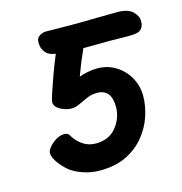

<svg xmlns="http://www.w3.org/2000/svg" viewBox="-86 -612 664 699"><g transform="rotate(-15 246.0 -262.5)"><path d="M429 -214Q429 -177 416 -138Q403 -99 376 -66Q349 -33 307.5 -12.5Q266 8 208 8Q174 8 144 -2.5Q114 -13 95 -28Q74 -46 60.5 -66Q47 -86 47 -100Q47 -110 58 -123Q69 -136 84.5 -145Q100 -154 114 -154Q124 -154 128.5 -150.5Q133 -147 136 -141Q149 -119 170.5 -105Q192 -91 218 -91Q268 -91 295.5 -125Q323 -159 323 -201Q323 -268 269 -268Q248 -268 230 -260Q212 -252 196 -244.5Q180 -237 166 -237Q145 -237 124 -248.5Q103 -260 103 -277Q103 -284 111.5 -310Q120 -336 132.5 -370.5Q145 -405 158.5 -437.5Q172 -470 182 -488Q202 -522 244 -522Q261 -522 273.5 -517Q286 -512 286 -500Q286 -493 276.5 -470.5Q267 -448 258 -425Q247 -401 238.5 -379Q230 -357 224 -341Q235 -346 255 -350Q275 -354 292 -354Q331 -354 362 -335Q393 -316 411 -284Q429 -252 429 -214ZM246 -531Q294 -531 334 -532Q374 -533 416 -533Q456 -533 474 -516Q492 -499 492 -479Q492 -465 487.5 -457Q483 -449 477 -445Q467 -438 431 -438Q420 -438 396 -438.5Q372 -439 360 -439Q340 -439 314 -438.5Q288 -438 251 -438Q211 -438 176.5 -442Q142 -446 131 -455Q121 -464 116 -474.5Q111 -485 111 -501Q111 -517 123 -524.5Q135 -532 147 -532Q163 -532 186 -531.5Q209 -531 246 -531Z"/></g></svg>

Font: Lisu Bosa
Style: Bold Italic
Weight: 700
Italic angle: -19°
Designer: David Morse, Annie Olsen, Victor Gaultney, Frank Grießhammer (Latin)
Foundry: SIL International
Version: Version 2.000